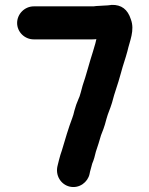

<svg xmlns="http://www.w3.org/2000/svg" viewBox="-20 -700 611 785"><path d="M118 -539H355C360 -539 367 -539 374 -540C373 -534 371 -528 370 -523L360 -489C347 -450 331 -387 318 -351C313 -335 308 -308 300 -293C294 -280 289 -265 284 -247C281 -235 279 -226 276 -219C260 -177 246 -129 233 -85L227 -67C224 -55 218 -36 216 -25C204 18 230 55 265 63C305 72 339 44 346 12C348 -1 354 -17 357 -31C364 -47 368 -63 372 -80C379 -100 387 -126 393 -147L403 -173C407 -184 411 -197 415 -213C422 -239 430 -253 438 -280C449 -324 461 -351 474 -400C484 -438 492 -457 501 -491C510 -532 532 -576 515 -621C502 -662 476 -681 437 -680C432 -679 427 -679 420 -678C411 -678 393 -676 385 -676C378 -676 370 -675 362 -674H118C81 -674 50 -643 50 -606C50 -569 81 -539 118 -539Z"/></svg>

Font: Electronic
Style: UltThk
Weight: 900
Version: Version 1.011